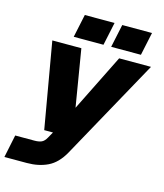

<svg xmlns="http://www.w3.org/2000/svg" viewBox="-140 -816 905 1060"><g transform="rotate(15 312.5 -286.0)"><path d="M-14 150 13 20H123Q148 20 163.5 13Q179 6 191 -16L210 -50H160L75 -540H241L295 -214L457 -540H639L321 36Q285 100 233.5 125Q182 150 114 150ZM184 -590 212 -722H382L354 -590ZM398 -590 426 -722H596L568 -590Z"/></g></svg>

Font: Geist Mono Black
Style: Italic
Weight: 900
Italic angle: -12°
Monospace: yes
Designer: Basement.studio, Andrés Briganti, Mateo Zaragoza
Foundry: Basement.studio, Vercel, Andrés Briganti, Guido Ferreyra, Mateo Zaragoza
Version: Version 1.500; ttfautohint (v1.8.4.7-5d5b)